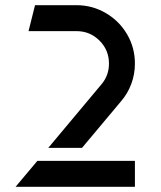

<svg xmlns="http://www.w3.org/2000/svg" viewBox="-20 -720 620 740"><path d="M124 -100H500V0H40ZM115 -700H275Q336 -700 388 -669.5Q440 -639 470 -587.5Q500 -536 500 -475Q500 -434 486 -396.5Q472 -359 446 -329L296 -150H166L371 -395Q400 -429 400 -475Q400 -527 363.5 -563.5Q327 -600 275 -600H90Z"/></svg>

Font: SB Skate blade
Style: Regular
Weight: 400
Designer: Valerio Brotto (Silverblur_type)
Version: Version 1.003